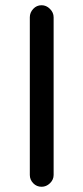

<svg xmlns="http://www.w3.org/2000/svg" viewBox="-20 -737 318 734"><path d="M139 -23Q120 -23 107 -36.5Q94 -50 94 -68V-671Q94 -689 107 -703Q120 -717 139 -717Q157 -717 171 -703Q185 -689 185 -671V-68Q185 -50 171 -36.5Q157 -23 139 -23Z"/></svg>

Font: Huninn
Style: Regular
Weight: 400
Designer: justfont
Foundry: justfont
Version: Version 1.003